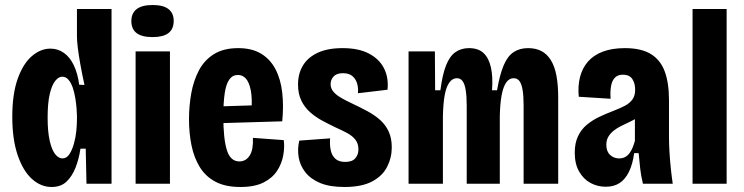

<svg xmlns="http://www.w3.org/2000/svg" viewBox="-20 -733 2967 766"><path d="M186 13Q143 13 107.5 -19Q72 -51 50.5 -114Q29 -177 29 -267Q29 -358 50.5 -418.5Q72 -479 107 -509Q142 -539 181 -539Q211 -539 235 -522Q259 -505 274.5 -472.5Q290 -440 296 -395L317 -394Q307 -440 300.5 -476.5Q294 -513 290.5 -541.5Q287 -570 287 -588V-697H425V-264V0H325L322 -140H301Q295 -99 281.5 -64.5Q268 -30 245.5 -8.5Q223 13 186 13ZM229 -101Q246 -101 257 -118Q268 -135 275 -160Q282 -185 284.5 -211Q287 -237 287 -256V-271Q287 -281 285.5 -300Q284 -319 280.5 -341Q277 -363 270.5 -382.5Q264 -402 253.5 -414.5Q243 -427 228 -427Q214 -427 200.5 -410.5Q187 -394 178.5 -358Q170 -322 170 -264Q170 -207 178.5 -170.5Q187 -134 200.5 -117.5Q214 -101 229 -101Z M521 0V-528H658V0ZM589 -585Q546 -585 525 -601Q504 -617 504 -649Q504 -680 525 -696.5Q546 -713 589 -713Q632 -713 652.5 -696.5Q673 -680 673 -650Q673 -617 652 -601Q631 -585 589 -585Z M939 13Q879 13 839.5 -8Q800 -29 777 -66.5Q754 -104 744 -153Q734 -202 734 -258Q734 -310 743 -360.5Q752 -411 773.5 -452Q795 -493 833.5 -517Q872 -541 930 -541Q985 -541 1021.5 -519Q1058 -497 1079 -457Q1100 -417 1106 -363.5Q1112 -310 1106 -249L838 -241V-308L1000 -313L983 -284Q987 -340 980.5 -372.5Q974 -405 961 -419.5Q948 -434 929 -434Q908 -434 895 -416Q882 -398 876.5 -361Q871 -324 871 -268Q871 -180 885 -134.5Q899 -89 935 -89Q948 -89 958.5 -95Q969 -101 976.5 -113Q984 -125 987 -142.5Q990 -160 989 -183L1112 -174Q1116 -146 1110 -113Q1104 -80 1085.5 -51.5Q1067 -23 1031.5 -5Q996 13 939 13Z M1354 13Q1295 13 1257 -3Q1219 -19 1198 -46Q1177 -73 1171.5 -106Q1166 -139 1174 -172L1297 -181Q1295 -158 1299 -136Q1303 -114 1317 -100.5Q1331 -87 1357 -87Q1385 -87 1397.5 -101.5Q1410 -116 1410 -137Q1410 -160 1398 -175.5Q1386 -191 1364.5 -202.5Q1343 -214 1316 -226Q1291 -238 1265 -252Q1239 -266 1217 -285.5Q1195 -305 1182 -332Q1169 -359 1169 -396Q1169 -439 1188.5 -471.5Q1208 -504 1247.5 -522.5Q1287 -541 1347 -541Q1411 -541 1452.5 -519Q1494 -497 1512.5 -459.5Q1531 -422 1526 -375L1408 -361Q1410 -381 1405 -399Q1400 -417 1386.5 -429Q1373 -441 1348 -441Q1323 -441 1311 -428Q1299 -415 1299 -397Q1299 -381 1309.5 -368Q1320 -355 1339.5 -343.5Q1359 -332 1387 -319Q1419 -304 1447.5 -288.5Q1476 -273 1497.5 -253.5Q1519 -234 1531 -207.5Q1543 -181 1543 -145Q1543 -104 1524.5 -67.5Q1506 -31 1464.5 -9Q1423 13 1354 13Z M1610 0V-339V-528H1715L1716 -373H1737Q1745 -435 1759.5 -472Q1774 -509 1797 -525Q1820 -541 1851 -541Q1888 -541 1909 -521.5Q1930 -502 1938.5 -464.5Q1947 -427 1943 -373H1963Q1974 -436 1989.5 -472.5Q2005 -509 2029 -525Q2053 -541 2087 -541Q2118 -541 2140.5 -529Q2163 -517 2178 -492.5Q2193 -468 2200 -431Q2207 -394 2207 -342V0H2069V-312Q2069 -350 2065 -374Q2061 -398 2052.5 -409.5Q2044 -421 2029 -421Q2011 -421 1999 -403Q1987 -385 1981 -351.5Q1975 -318 1974 -269V0H1842V-311Q1842 -349 1838 -373.5Q1834 -398 1825.5 -409.5Q1817 -421 1803 -421Q1785 -421 1772.5 -403.5Q1760 -386 1754 -352.5Q1748 -319 1747 -268V0Z M2397 12Q2364 12 2336 -3Q2308 -18 2290.5 -48.5Q2273 -79 2273 -124Q2273 -162 2286 -189.5Q2299 -217 2321.5 -235.5Q2344 -254 2371.5 -267Q2399 -280 2428 -291Q2454 -301 2473 -311Q2492 -321 2503 -336Q2514 -351 2514 -375Q2514 -401 2502.5 -418Q2491 -435 2465 -435Q2445 -435 2433.5 -423.5Q2422 -412 2418 -390.5Q2414 -369 2416 -339L2289 -347Q2285 -390 2294 -425.5Q2303 -461 2325.5 -487Q2348 -513 2385 -527Q2422 -541 2473 -541Q2538 -541 2576.5 -517.5Q2615 -494 2632 -448Q2649 -402 2649 -333V-186Q2649 -159 2651 -125.5Q2653 -92 2656.5 -59Q2660 -26 2664 0H2545Q2537 -33 2534 -61.5Q2531 -90 2528 -122H2510Q2504 -77 2489 -47Q2474 -17 2451.5 -2.5Q2429 12 2397 12ZM2450 -101Q2464 -101 2474 -106.5Q2484 -112 2491.5 -122Q2499 -132 2504 -144.5Q2509 -157 2513 -171V-286L2545 -283Q2534 -270 2519 -261Q2504 -252 2487.5 -244.5Q2471 -237 2455.5 -229Q2440 -221 2427.5 -211Q2415 -201 2407 -187.5Q2399 -174 2399 -155Q2399 -129 2414 -115Q2429 -101 2450 -101Z M2743 0V-697H2879V0Z"/></svg>

Font: Bricolage Grotesque 24pt Condensed
Style: Bold
Weight: 700
Width: 3
Designer: Mathieu Triay
Foundry: Atelier Triay
Version: Version 1.001;gftools[0.9.33.dev8+g029e19f]